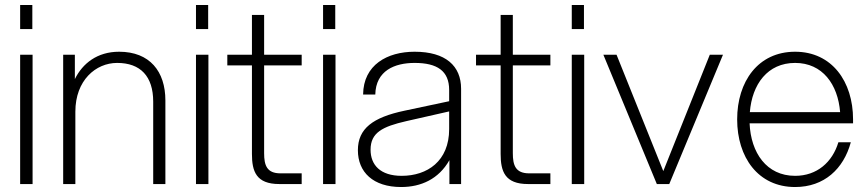

<svg xmlns="http://www.w3.org/2000/svg" viewBox="-20 -740 3490 772"><path d="M61 0H111V-520H61ZM61 -623H110V-720H61Z M596 -331V0H645V-336C645 -453 582 -532 459 -532C371 -532 312 -485 281 -422V-520H234V0H283V-291C283 -417 365 -487 451 -487C545 -487 596 -433 596 -331Z M768 0H818V-520H768ZM768 -623H817V-720H768Z M993 -680V-520H894V-477H993V-121C993 -51 1010 0 1103 0H1193V-43H1108C1053 -43 1042 -75 1042 -124V-477H1193V-520H1042V-680Z M1279 0H1329V-520H1279ZM1279 -623H1328V-720H1279Z M1787 0H1834V-383C1834 -475 1772 -532 1647 -532C1537 -532 1441 -479 1440 -360H1489C1491 -456 1567 -487 1647 -487C1738 -487 1786 -455 1786 -378V-333L1607 -295C1479 -268 1419 -223 1419 -136C1419 -48 1480 12 1593 12C1673 12 1744 -20 1787 -96ZM1470 -138C1470 -207 1518 -231 1614 -253L1786 -292V-221C1786 -92 1698 -33 1595 -33C1509 -33 1470 -77 1470 -138Z M1993 -680V-520H1894V-477H1993V-121C1993 -51 2010 0 2103 0H2193V-43H2108C2053 -43 2042 -75 2042 -124V-477H2193V-520H2042V-680Z M2279 0H2329V-520H2279ZM2279 -623H2328V-720H2279Z M2621 0H2671L2887 -520H2834L2647 -52L2459 -520H2406Z M3177 12C3294 12 3372 -61 3401 -168H3351C3327 -88 3265 -33 3177 -33C3062 -33 2999 -126 2994 -244H3410V-260C3410 -412 3325 -532 3177 -532C3028 -532 2944 -412 2944 -260C2944 -108 3028 12 3177 12ZM2995 -289C3004 -401 3066 -487 3177 -487C3287 -487 3349 -401 3358 -289Z"/></svg>

Font: Aspekta 200
Style: Regular
Weight: 200
Designer: Ivo Dolenc
Version: Version 2.000